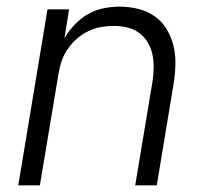

<svg xmlns="http://www.w3.org/2000/svg" viewBox="-20 -558 640 578"><path d="M35 0 123 -530H188L174 -443Q187 -465 205 -484Q223 -503 245 -515.5Q267 -528 291.5 -533Q316 -538 340 -538Q369 -538 397 -531Q425 -524 447 -508Q469 -492 483 -468Q497 -444 503 -417Q509 -390 508 -360.5Q507 -331 502 -302L452 0H387L439 -312Q442 -332 442.5 -353Q443 -374 439 -393.5Q435 -413 425 -430Q415 -447 399.5 -458.5Q384 -470 364 -475Q344 -480 323 -480Q323 -480 323 -480Q323 -480 323 -480Q303 -480 283.5 -476.5Q264 -473 245.5 -464Q227 -455 211 -441Q195 -427 183.5 -410Q172 -393 165.5 -374Q159 -355 156 -335L100 0Z"/></svg>

Font: Iosevka Curly LtExObl
Style: Regular
Weight: 300
Width: 7
Italic angle: -9°
Monospace: yes
Designer: Belleve Invis
Foundry: Belleve Invis
Version: Version 11.1.0; ttfautohint (v1.8.3)